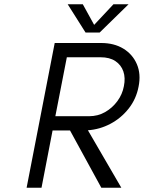

<svg xmlns="http://www.w3.org/2000/svg" viewBox="-20 -882 676 902"><path d="M105 0 237 -680H455Q516 -680 559.5 -653.5Q603 -627 623 -580.5Q643 -534 631 -475Q620 -417 584.5 -372Q549 -327 499 -300.5Q449 -274 393 -270L550 0H456L309 -269H227L175 0ZM240 -336H398Q440 -336 474 -355.5Q508 -375 531.5 -407Q555 -439 562 -477Q570 -516 559.5 -546.5Q549 -577 522 -595Q495 -613 452 -613H294ZM382 -729 298 -862H369L429 -753H411L513 -862H584L448 -729Z"/></svg>

Font: Teachers
Style: Italic
Weight: 400
Italic angle: -11°
Designer: Alfredo Marco Pradil, Chank Diesel
Version: Version 1.001